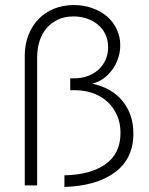

<svg xmlns="http://www.w3.org/2000/svg" viewBox="-20 -734 589 760"><path d="M235 -40Q338 -42 397.5 -84Q457 -126 457 -208Q457 -246 443.5 -277Q430 -308 406 -330.5Q382 -353 348.5 -365Q315 -377 275 -377H258V-424H274Q303 -424 327.5 -433Q352 -442 370 -458.5Q388 -475 398 -497.5Q408 -520 408 -547Q408 -575 397.5 -597.5Q387 -620 368 -636Q349 -652 324 -660.5Q299 -669 271 -669Q236 -669 209.5 -656.5Q183 -644 164.5 -622.5Q146 -601 136.5 -571Q127 -541 127 -506V0H78V-513Q78 -558 92.5 -595Q107 -632 132.5 -658.5Q158 -685 194 -699.5Q230 -714 272 -714Q311 -714 345 -702Q379 -690 403.5 -669Q428 -648 442 -618.5Q456 -589 456 -555Q456 -528 447.5 -503Q439 -478 424 -457.5Q409 -437 388.5 -422.5Q368 -408 345 -403Q423 -386 465.5 -333.5Q508 -281 508 -205Q508 -106 435 -52Q362 2 235 6Z"/></svg>

Font: Oxford Sans
Style: Regular
Weight: 300
Designer: Matt McInerney, Pablo Impallari, Rodrigo Fuenzalida
Foundry: Matt McInerney, Pablo Impallari, Rodrigo Fuenzalida
Version: Version 3.000g; ttfautohint (v1.5) -l 8 -r 28 -G 28 -x 14 -D